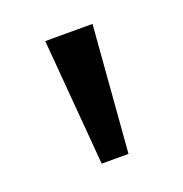

<svg xmlns="http://www.w3.org/2000/svg" viewBox="-66 -764 378 397"><g transform="rotate(-20 123.5 -566.0)"><path d="M95 -427 72 -705H176L154 -427Z"/></g></svg>

Font: Nunito Sans 10pt SemiExpanded
Style: Regular
Weight: 400
Width: 6
Designer: Vernon Adams
Foundry: Vernon Adams
Version: Version 3.101;gftools[0.9.27]